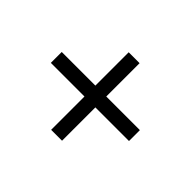

<svg xmlns="http://www.w3.org/2000/svg" viewBox="-95 -659 684 684"><g transform="rotate(-45 247.0 -317.0)"><path d="M439.5 -344.8H271.6V-514.2H216.7V-344.8H48.8V-289.9H216.7V-120.5H271.6V-289.9H439.5Z"/></g></svg>

Font: SaysetthaMai Thin
Style: Regular
Weight: 100
Designer: John M. Durdin
Foundry: Lao Script for Windows
Version: Version 1.101